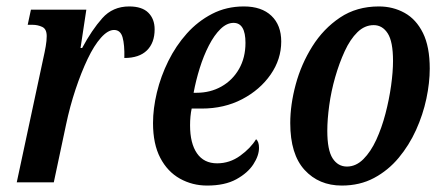

<svg xmlns="http://www.w3.org/2000/svg" viewBox="-20 -566 1373 596"><path d="M114 -383Q119 -405 122 -422.5Q125 -440 125 -454Q125 -476 111 -482.5Q97 -489 81 -489H66L76 -536H248L230 -417H235Q265 -473 297.5 -509.5Q330 -546 381 -546Q421 -546 440.5 -526.5Q460 -507 460 -475Q460 -433 436 -409.5Q412 -386 366 -386Q367 -427 360.5 -450Q354 -473 334 -473Q315 -473 293.5 -449Q272 -425 252 -383Q232 -341 214.5 -288.5Q197 -236 185 -179L147 0H32Z M623 10Q577 10 538.5 -11.5Q500 -33 477.5 -76Q455 -119 455 -184Q455 -229 467 -279Q479 -329 502.5 -376.5Q526 -424 560 -462Q594 -500 638.5 -523Q683 -546 737 -546Q792 -546 822.5 -517Q853 -488 853 -437Q853 -382 820 -334.5Q787 -287 731.5 -258Q676 -229 606 -229H575Q570 -206 570 -177Q570 -121 591.5 -90Q613 -59 654 -59Q693 -59 725.5 -82.5Q758 -106 775 -134Q784 -126 784 -107Q784 -83 766.5 -56Q749 -29 713.5 -9.5Q678 10 623 10ZM590 -278Q633 -278 667.5 -297.5Q702 -317 722 -352Q742 -387 742 -433Q742 -495 705 -495Q684 -495 664.5 -476Q645 -457 628.5 -425Q612 -393 600 -354.5Q588 -316 581 -278Z M1041 10Q970 10 925.5 -38.5Q881 -87 881 -184Q881 -241 898 -304Q915 -367 949.5 -422Q984 -477 1035.5 -511.5Q1087 -546 1156 -546Q1200 -546 1236 -526Q1272 -506 1293 -463.5Q1314 -421 1314 -353Q1314 -309 1303.5 -259.5Q1293 -210 1271.5 -162.5Q1250 -115 1217.5 -76Q1185 -37 1141 -13.5Q1097 10 1041 10ZM1057 -49Q1085 -49 1108 -72Q1131 -95 1148 -132Q1165 -169 1176.5 -213Q1188 -257 1194 -300Q1200 -343 1200 -377Q1200 -437 1183.5 -462.5Q1167 -488 1140 -488Q1112 -488 1089.5 -466Q1067 -444 1050 -407Q1033 -370 1020.5 -326.5Q1008 -283 1002 -239Q996 -195 996 -160Q996 -100 1012.5 -74.5Q1029 -49 1057 -49Z"/></svg>

Font: Noto Serif ExtraCondensed SemiBold
Style: Italic
Weight: 600
Width: 2
Italic angle: -12°
Designer: Monotype Design Team
Foundry: Monotype Imaging Inc.
Version: Version 2.013